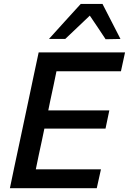

<svg xmlns="http://www.w3.org/2000/svg" viewBox="-20 -988 676 1008"><path d="M32 0Q44 -58 55.5 -112.8Q67 -167.5 81.5 -234.5L132 -472.5Q146.5 -541 158.2 -596.8Q170 -652.5 183 -713H636.5L615 -614H276.5Q269 -577 261 -539Q253 -501 243.5 -457.5L233.5 -408.5H554L534 -313H213L200.5 -253Q191 -210 183.2 -172.8Q175.5 -135.5 168 -99H510L488 0ZM534.5 -782Q514.5 -812.5 493.5 -843.8Q472.5 -875 451.5 -906Q418.5 -875 386.8 -844.5Q355 -814 322.5 -783.5H237Q279.5 -830.5 320.5 -875.8Q361.5 -921 404 -967.5H518Q541.5 -921 565.5 -875Q589.5 -829 612.5 -783.5Z"/></svg>

Font: Commissioner Medium
Style: Italic
Weight: 500
Italic angle: -12°
Designer: Kostas Bartsokas
Foundry: Kostas Bartsokas
Version: Version 1.000; ttfautohint (v1.8.3)